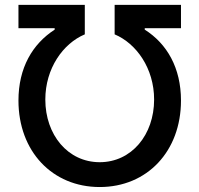

<svg xmlns="http://www.w3.org/2000/svg" viewBox="-20 -747 807 777"><path d="M54.7 -340.2C54.7 -134.9 191.4 9.9 383.5 9.9C575.6 9.9 712.4 -134.9 712.4 -340.2C712.4 -472.3 655.9 -570 565.7 -627.1V-632.8H712.4V-727.3H443.9V-608C532 -571 603.7 -470.2 603.7 -344.1C603.7 -201 512.1 -90.6 383.5 -90.6C255 -90.6 163.4 -201 163.4 -344.1C163.4 -470.2 235.1 -571 323.2 -608V-727.3H54.7V-632.8H201.3V-627.1C111.2 -568.9 54.7 -472.3 54.7 -340.2Z"/></svg>

Font: Margiela Sans Medium
Style: Regular
Weight: 500
Designer: Stefan Endress, Andreas Faust
Version: Version 1.100;FEAKit 1.0